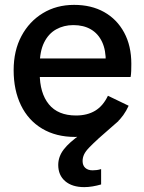

<svg xmlns="http://www.w3.org/2000/svg" viewBox="-20 -550 590 788"><path d="M288 12Q210 12 153 -22Q96 -56 66 -118Q36 -180 36 -262Q36 -342 68 -402Q100 -462 156 -496Q212 -530 284 -530Q355 -530 407.5 -500.5Q460 -471 489.5 -416.5Q519 -362 519 -288Q519 -273 518.5 -258.5Q518 -244 516 -234H92V-310H450L414 -294Q415 -344 399 -378Q383 -412 353 -429.5Q323 -447 281 -447Q242 -447 210.5 -429.5Q179 -412 161 -375.5Q143 -339 143 -282V-250Q143 -168 180.5 -122Q218 -76 292 -76Q338 -76 370.5 -95.5Q403 -115 423 -157L508 -116Q489 -74 457.5 -45.5Q426 -17 383.5 -2.5Q341 12 288 12ZM326 218Q276 218 247.5 193.5Q219 169 219 127Q219 93 241.5 63.5Q264 34 313 0L352 -26L383 -25L467 -54L386 17Q362 39 346.5 55Q331 71 325 84Q319 97 319 111Q319 129 330 139Q341 149 360 149Q368 149 376.5 148Q385 147 395 144V207Q378 212 360 215Q342 218 326 218Z"/></svg>

Font: TikTok Sans 24pt Medium
Style: Regular
Weight: 500
Version: Version 4.000